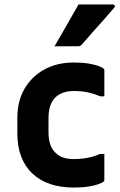

<svg xmlns="http://www.w3.org/2000/svg" viewBox="-20 -831 540 863"><path d="M312 -550Q349 -550 377 -545.5Q405 -541 422.5 -534.5Q440 -528 446 -522Q448 -521 448.5 -518.5Q449 -516 449 -513Q449 -485 449 -456Q449 -427 449 -398H430Q403 -410 374 -416Q345 -422 311 -422Q278 -422 252 -409.5Q226 -397 212 -370Q198 -343 198 -300V-237Q198 -205 206 -181.5Q214 -158 231 -143Q245 -129 265 -122.5Q285 -116 311 -116Q334 -116 354 -118.5Q374 -121 393 -126Q412 -131 430 -139H449Q449 -110 449 -81Q449 -52 449 -23Q449 -21 448.5 -19Q448 -17 446 -15Q441 -10 423.5 -3.5Q406 3 377.5 7.5Q349 12 312 12Q252 12 205 -4Q158 -20 125 -51.5Q92 -83 75 -128Q58 -173 58 -230V-302Q58 -376 90 -431.5Q122 -487 179 -518.5Q236 -550 312 -550ZM333 -811Q376 -811 410.5 -811Q445 -811 486 -811Q493 -811 495.5 -806Q498 -801 493 -796Q469 -768 446.5 -742.5Q424 -717 400.5 -691Q377 -665 348 -631Q346 -628 341.5 -625.5Q337 -623 331 -623Q302 -623 276.5 -623Q251 -623 225 -623Q243 -654 261 -685Q279 -716 297 -748Q315 -780 333 -811Z"/></svg>

Font: Recursive
Style: Bold
Weight: 700
Version: Version 1.085